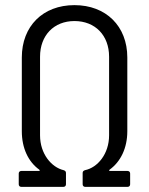

<svg xmlns="http://www.w3.org/2000/svg" viewBox="-20 -728 580 748"><path d="M63 0H227C233 0 237 -4 237 -10V-54C237 -60 234 -63 228 -65C181 -76 136 -128 136 -201V-507C136 -590 190 -646 270 -646C351 -646 405 -590 405 -507V-201C405 -128 360 -75 311 -65C305 -63 302 -60 302 -54V-10C302 -4 306 0 312 0H477C483 0 487 -4 487 -10V-52C487 -58 483 -62 477 -62H408C405 -62 404 -64 407 -67C450 -98 476 -151 476 -217V-504C476 -626 393 -708 270 -708C147 -708 65 -626 65 -504V-217C65 -151 90 -98 133 -67C136 -64 135 -62 132 -62H63C57 -62 53 -58 53 -52V-10C53 -4 57 0 63 0Z"/></svg>

Font: Barlow Semi Condensed
Style: Regular
Weight: 400
Width: 4
Designer: Jeremy Tribby
Foundry: Tribby Type
Version: Version 1.422;hotconv 1.0.109;makeotfexe 2.5.65596